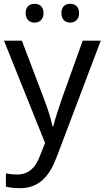

<svg xmlns="http://www.w3.org/2000/svg" viewBox="-20 -750 550 1010"><path d="M115 -681C115 -647 136 -631 162 -631C187 -631 209 -647 209 -681C209 -716 187 -730 162 -730C136 -730 115 -716 115 -681ZM303 -681C303 -647 324 -631 349 -631C374 -631 396 -647 396 -681C396 -716 374 -730 349 -730C324 -730 303 -716 303 -681ZM1 -536 217 2 189 73C167 131 131 168 70 168C47 168 25 165 11 162V232C28 236 52 240 84 240C188 240 241 175 279 74L510 -536H415L306 -232C287 -177 268 -118 260 -85H256C248 -129 231 -177 211 -231L95 -536Z"/></svg>

Font: Noto Sans Nandinagari
Style: Regular
Weight: 400
Designer: Ek Type
Foundry: Ek Type
Version: Version 1.002